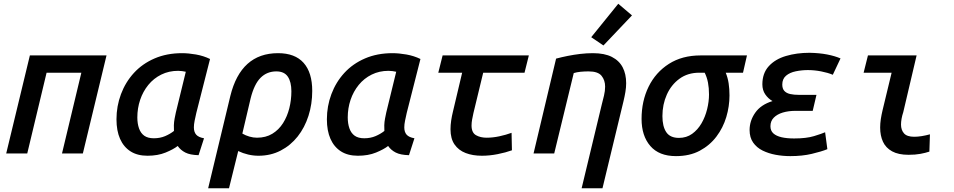

<svg xmlns="http://www.w3.org/2000/svg" viewBox="-20 -817 5080 1022"><path d="M13 0 139 -522H547L421 0H310L413 -430H228L125 0Z M765 12Q711 12 674.5 -11.5Q638 -35 619 -78Q600 -121 600 -182Q600 -252 624 -316Q648 -380 693 -429Q738 -478 803 -506Q868 -534 949 -534Q983 -534 1023 -527Q1063 -520 1098 -503L1025 -216Q1020 -194 1016 -174.5Q1012 -155 1012 -139Q1012 -114 1024.5 -100Q1037 -86 1066 -81L1037 9Q992 8 966.5 -5Q941 -18 926 -40Q903 -22 861.5 -5Q820 12 765 12ZM799 -81Q832 -81 859 -92.5Q886 -104 906 -120Q905 -133 905.5 -150.5Q906 -168 909.5 -186Q913 -204 916 -218L969 -435Q961 -437 949.5 -438.5Q938 -440 928 -440Q879 -440 838.5 -420Q798 -400 769.5 -365Q741 -330 726 -285.5Q711 -241 711 -192Q711 -159 720 -133.5Q729 -108 748 -94.5Q767 -81 799 -81Z M1088 185 1206 -306Q1234 -420 1297.5 -477Q1361 -534 1460 -534Q1550 -534 1596 -482.5Q1642 -431 1642 -333Q1642 -263 1622 -200.5Q1602 -138 1564.5 -90.5Q1527 -43 1474 -15.5Q1421 12 1356 12Q1328 12 1300.5 5.5Q1273 -1 1248 -13L1199 185ZM1348 -84Q1395 -84 1429.5 -105Q1464 -126 1486.5 -161.5Q1509 -197 1520 -241Q1531 -285 1531 -331Q1531 -381 1512 -409Q1493 -437 1451 -437Q1401 -437 1367 -403Q1333 -369 1314 -293L1270 -106Q1287 -96 1307.5 -90Q1328 -84 1348 -84Z M1885 12Q1831 12 1794.5 -11.5Q1758 -35 1739 -78Q1720 -121 1720 -182Q1720 -252 1744 -316Q1768 -380 1813 -429Q1858 -478 1923 -506Q1988 -534 2069 -534Q2103 -534 2143 -527Q2183 -520 2218 -503L2145 -216Q2140 -194 2136 -174.5Q2132 -155 2132 -139Q2132 -114 2144.5 -100Q2157 -86 2186 -81L2157 9Q2112 8 2086.5 -5Q2061 -18 2046 -40Q2023 -22 1981.5 -5Q1940 12 1885 12ZM1919 -81Q1952 -81 1979 -92.5Q2006 -104 2026 -120Q2025 -133 2025.5 -150.5Q2026 -168 2029.5 -186Q2033 -204 2036 -218L2089 -435Q2081 -437 2069.5 -438.5Q2058 -440 2048 -440Q1999 -440 1958.5 -420Q1918 -400 1889.5 -365Q1861 -330 1846 -285.5Q1831 -241 1831 -192Q1831 -159 1840 -133.5Q1849 -108 1868 -94.5Q1887 -81 1919 -81Z M2545 12Q2496 12 2458.5 -2.5Q2421 -17 2399.5 -48Q2378 -79 2378 -129Q2378 -151 2381.5 -175Q2385 -199 2391 -223L2440 -430H2313L2336 -522H2795L2772 -430H2552L2500 -215Q2496 -197 2493 -180.5Q2490 -164 2490 -149Q2490 -111 2513.5 -97.5Q2537 -84 2570 -84Q2603 -84 2638 -91.5Q2673 -99 2703 -110L2705 -17Q2672 -5 2629 3.5Q2586 12 2545 12Z M3076 185 3183 -260Q3189 -283 3195 -308Q3201 -333 3201 -356Q3201 -390 3182 -413.5Q3163 -437 3113 -437Q3091 -437 3070.5 -435Q3050 -433 3034 -428L2930 0H2820L2940 -505Q2970 -513 3002.5 -519.5Q3035 -526 3069 -530Q3103 -534 3136 -534Q3198 -534 3237 -514Q3276 -494 3294.5 -458.5Q3313 -423 3313 -374Q3313 -352 3309 -328Q3305 -304 3299 -279L3187 185ZM3192 -575 3127 -619 3271 -797 3344 -735Z M3578 14Q3488 14 3441.5 -40Q3395 -94 3395 -184Q3395 -279 3432.5 -355.5Q3470 -432 3540.5 -477Q3611 -522 3709 -522H3956L3935 -430H3843Q3854 -403 3858.5 -373.5Q3863 -344 3863 -309Q3863 -251 3846 -194Q3829 -137 3793.5 -90Q3758 -43 3704.5 -14.5Q3651 14 3578 14ZM3594 -83Q3634 -83 3664 -104.5Q3694 -126 3714 -160.5Q3734 -195 3744 -236Q3754 -277 3754 -314Q3754 -349 3748.5 -377.5Q3743 -406 3731 -430H3702Q3641 -430 3597 -398Q3553 -366 3529.5 -313.5Q3506 -261 3506 -199Q3506 -144 3526.5 -113.5Q3547 -83 3594 -83Z M4187 14Q4147 14 4109 7Q4071 0 4039.5 -15.5Q4008 -31 3989 -58Q3970 -85 3970 -125Q3970 -174 4000 -217Q4030 -260 4092 -279Q4069 -292 4053.5 -314.5Q4038 -337 4038 -368Q4038 -427 4072 -464.5Q4106 -502 4163.5 -519Q4221 -536 4289 -536Q4342 -535 4383 -527Q4424 -519 4454 -506L4413 -419Q4387 -430 4351 -437Q4315 -444 4280 -444Q4248 -444 4216 -437.5Q4184 -431 4164 -414Q4144 -397 4144 -367Q4144 -345 4155 -333Q4166 -321 4186 -316.5Q4206 -312 4234 -312H4326L4306 -227H4215Q4177 -227 4147 -218Q4117 -209 4099 -191Q4081 -173 4081 -145Q4081 -121 4096.5 -107Q4112 -93 4140 -86.5Q4168 -80 4207 -80Q4272 -80 4313 -92.5Q4354 -105 4372 -113L4384 -23Q4352 -10 4301 2Q4250 14 4187 14Z M4816 7Q4762 7 4728.5 -11.5Q4695 -30 4680 -62.5Q4665 -95 4665 -138Q4665 -160 4668.5 -183Q4672 -206 4678 -231L4726 -430H4577L4600 -522H4859L4788 -220Q4782 -202 4779 -185Q4776 -168 4776 -154Q4776 -125 4792 -107Q4808 -89 4846 -89Q4865 -89 4886.5 -92.5Q4908 -96 4930 -102L4927 -10Q4906 -3 4879 2Q4852 7 4816 7Z"/></svg>

Font: Ubuntu Sans Mono Medium
Style: Italic
Weight: 500
Italic angle: -13.5°
Monospace: yes
Designer: Dalton Maag Ltd
Foundry: Dalton Maag Ltd
Version: Version 1.006